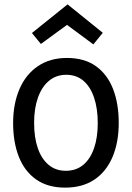

<svg xmlns="http://www.w3.org/2000/svg" viewBox="-20 -846 602 878"><path d="M427 -283Q427 -350 410 -400Q393 -450 361 -477Q329 -504 283 -504Q237 -504 204 -476.5Q171 -449 153.5 -399.5Q136 -350 136 -284Q136 -217 153 -168Q170 -119 202.5 -92Q235 -65 281 -65Q328 -65 360.5 -92Q393 -119 410 -168Q427 -217 427 -283ZM523 -284Q523 -195 494.5 -128Q466 -61 411.5 -24.5Q357 12 278 12Q198 12 145 -25.5Q92 -63 66 -129.5Q40 -196 40 -283Q40 -371 69 -438.5Q98 -506 153.5 -543.5Q209 -581 286 -581Q366 -581 418.5 -543.5Q471 -506 497 -439Q523 -372 523 -284ZM450 -696 407 -643 280 -737H293L167 -645L126 -695L289 -826Z"/></svg>

Font: Yaldevi ExtraLight Medium
Style: Regular
Weight: 500
Version: Version 1.100